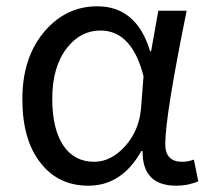

<svg xmlns="http://www.w3.org/2000/svg" viewBox="-20 -577 665 610"><path d="M110 -58Q51 -131 51 -262Q51 -396 123 -479Q191 -557 289 -557Q414 -557 457 -414H460L483 -543H573Q505 -208 505 -119Q505 -63 559 -63Q577 -63 596 -70L610 -1Q578 13 540 13Q432 13 433 -97H429Q367 13 261 13Q166 13 110 -58ZM378 -113Q422 -163 428 -232L436 -335Q399 -480 299 -480Q236 -480 193 -425Q146 -365 146 -263Q146 -168 181 -115Q216 -63 279 -63Q333 -63 378 -113Z"/></svg>

Font: Source Han Sans K Regular
Style: Regular
Weight: 400
Designer: Ryoko NISHIZUKA  (kana & ideographs); Paul D. Hunt (Latin, Greek & Cyrillic); Wenlong ZHANG  (bopomofo); Sandoll Communi
Foundry: Adobe Systems Incorporated
Version: Version 1.00 July 18, 2014, initial release